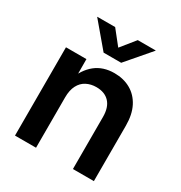

<svg xmlns="http://www.w3.org/2000/svg" viewBox="-173 -861 927 984"><g transform="rotate(30 290.5 -369.0)"><path d="M181.6 -297.9V0H57.1V-522.5H178.2L178.7 -390.1H157.7Q182.1 -459.5 227.3 -495.8Q272.5 -532.2 339.4 -532.2Q394 -532.2 435.5 -508.5Q477.1 -484.9 500.5 -439.5Q523.9 -394 523.9 -327.6V0H399.9V-308.1Q399.9 -364.7 372.3 -394.3Q344.7 -423.8 294.9 -423.8Q262.7 -423.8 236.8 -410.4Q210.9 -397 196.3 -368.9Q181.6 -340.8 181.6 -297.9ZM223.6 -738.3 290 -654.8 357.4 -738.3H463.4V-736.8L341.8 -595.2H237.8L118.2 -736.8V-738.3Z"/></g></svg>

Font: Inter 28pt SemiBold
Style: Regular
Weight: 600
Designer: Rasmus Andersson
Foundry: rsms
Version: Version 4.001;git-66647c0bb